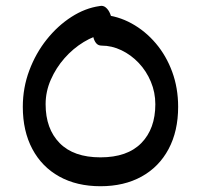

<svg xmlns="http://www.w3.org/2000/svg" viewBox="-20 -631 696 665"><path d="M335 -580Q388 -576 435.5 -550Q483 -524 519.5 -481Q556 -438 576.5 -382Q597 -326 597 -261Q597 -177 564 -115Q531 -53 470.5 -19.5Q410 14 328 14Q246 14 185.5 -19.5Q125 -53 92 -115Q59 -177 59 -261Q59 -327 81.5 -387Q104 -447 142 -494.5Q180 -542 227.5 -572.5Q275 -603 325 -610Q337 -613 346.5 -605Q356 -597 361.5 -583.5Q367 -570 367.5 -555.5Q368 -541 362.5 -529.5Q357 -518 344 -514Q307 -508 270 -485.5Q233 -463 203.5 -429.5Q174 -396 156 -355Q138 -314 138 -270Q138 -185 186.5 -135.5Q235 -86 328 -86Q421 -86 469.5 -135.5Q518 -185 518 -270Q518 -311 502.5 -348Q487 -385 460.5 -413Q434 -441 400.5 -457Q367 -473 332 -473Q320 -473 313 -481.5Q306 -490 303 -503.5Q300 -517 301 -531.5Q302 -546 306.5 -558.5Q311 -571 318 -577.5Q325 -584 335 -580Z"/></svg>

Font: Playpen Sans Arabic
Style: Regular
Weight: 400
Designer: Azza Alameddine, Laura Meseguer, Veronika Burian, José Scaglione
Foundry: TypeTogether
Version: Version 2.000